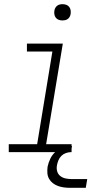

<svg xmlns="http://www.w3.org/2000/svg" viewBox="-20 -729 490 920"><path d="M22 0V-38H158L231 -482H109V-520H281L201 -38H323V0ZM280 -631Q270 -631 261.5 -634Q253 -637 247.5 -644Q242 -651 240.5 -660.5Q239 -670 241 -680Q242 -686 245.5 -692Q249 -698 254.5 -702Q260 -706 266.5 -707.5Q273 -709 280 -709Q289 -709 297.5 -706Q306 -703 311.5 -696Q317 -689 318.5 -679.5Q320 -670 318 -660Q317 -654 313.5 -648Q310 -642 304.5 -638Q299 -634 292.5 -632.5Q286 -631 280 -631ZM316 171Q301 171 286 169Q271 167 257.5 162Q244 157 233 148.5Q222 140 215 127.5Q208 115 207 100Q206 85 208 70Q212 50 221.5 30.5Q231 11 247.5 -3Q264 -17 284.5 -23Q305 -29 325 -29L320 0Q308 0 295.5 4.5Q283 9 274 18Q265 27 260 39Q255 51 253 63Q250 78 254 92Q258 106 269 114.5Q280 123 294 126Q308 129 323 129H398L391 171Z"/></svg>

Font: Iosevka Etoile XLtObl
Style: Regular
Weight: 200
Italic angle: -9°
Designer: Belleve Invis
Foundry: Belleve Invis
Version: Version 15.5.2; ttfautohint (v1.8.4)